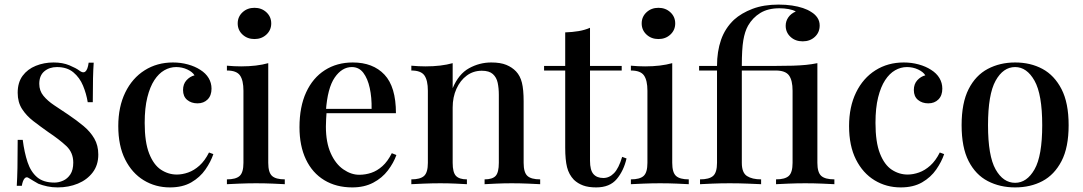

<svg xmlns="http://www.w3.org/2000/svg" viewBox="-20 -802 4717 836"><path d="M213 -530Q253 -530 282.5 -517.5Q312 -505 325 -495Q358 -469 366 -529H388Q386 -501 385 -461.5Q384 -422 384 -357H362Q356 -394 341.5 -429Q327 -464 299.5 -487Q272 -510 228 -510Q195 -510 173 -491.5Q151 -473 151 -437Q151 -407 169 -385Q187 -363 215.5 -344Q244 -325 277 -303Q314 -278 343.5 -253.5Q373 -229 390.5 -199Q408 -169 408 -129Q408 -83 383.5 -51Q359 -19 319 -2.5Q279 14 231 14Q207 14 186 9.5Q165 5 147 -2Q136 -8 125.5 -14.5Q115 -21 105 -27Q95 -34 87 -25Q79 -16 75 7H53Q55 -25 56 -71Q57 -117 57 -193H79Q86 -138 100 -96Q114 -54 141.5 -30.5Q169 -7 217 -7Q236 -7 255 -15.5Q274 -24 286.5 -43Q299 -62 299 -94Q299 -138 268.5 -166.5Q238 -195 190 -227Q156 -251 125.5 -274.5Q95 -298 76 -327.5Q57 -357 57 -398Q57 -443 78.5 -472Q100 -501 136 -515.5Q172 -530 213 -530Z M733 -530Q767 -530 798 -521.5Q829 -513 852 -498Q876 -483 888.5 -462Q901 -441 901 -416Q901 -386 884 -369Q867 -352 840 -352Q813 -352 795 -367Q777 -382 777 -410Q777 -436 792 -452.5Q807 -469 827 -474Q818 -489 795.5 -499.5Q773 -510 747 -510Q720 -510 695.5 -496Q671 -482 652 -453Q633 -424 621.5 -378Q610 -332 610 -267Q610 -183 629.5 -133.5Q649 -84 681 -63Q713 -42 750 -42Q774 -42 799.5 -51Q825 -60 848.5 -81Q872 -102 890 -138L909 -131Q898 -98 874.5 -64Q851 -30 813 -8Q775 14 720 14Q657 14 606 -17Q555 -48 525 -107.5Q495 -167 495 -253Q495 -337 525.5 -399.5Q556 -462 610 -496Q664 -530 733 -530Z M1088 -768Q1119 -768 1140 -748.5Q1161 -729 1161 -700Q1161 -671 1140 -651.5Q1119 -632 1088 -632Q1057 -632 1036 -651.5Q1015 -671 1015 -700Q1015 -729 1036 -748.5Q1057 -768 1088 -768ZM1148 -527V-93Q1148 -51 1164.5 -36Q1181 -21 1220 -21V0Q1203 -1 1167.5 -2.5Q1132 -4 1095 -4Q1060 -4 1023 -2.5Q986 -1 968 0V-21Q1007 -21 1023.5 -36Q1040 -51 1040 -93V-407Q1040 -452 1025 -473.5Q1010 -495 968 -495V-516Q1000 -513 1030 -513Q1064 -513 1093.5 -516.5Q1123 -520 1148 -527Z M1516 -530Q1604 -530 1654 -477Q1704 -424 1704 -309H1359L1357 -328H1598Q1599 -377 1590 -418.5Q1581 -460 1562 -485Q1543 -510 1512 -510Q1469 -510 1437.5 -464.5Q1406 -419 1399 -319L1402 -314Q1401 -300 1400 -283.5Q1399 -267 1399 -251Q1399 -182 1420 -135Q1441 -88 1475 -64.5Q1509 -41 1544 -41Q1571 -41 1596.5 -49.5Q1622 -58 1645 -78.5Q1668 -99 1686 -135L1706 -127Q1694 -93 1669 -60Q1644 -27 1605 -6.5Q1566 14 1514 14Q1444 14 1392 -17.5Q1340 -49 1312 -108Q1284 -167 1284 -248Q1284 -337 1313 -400Q1342 -463 1394.5 -496.5Q1447 -530 1516 -530Z M2119 -530Q2159 -530 2184.5 -519.5Q2210 -509 2227 -491Q2245 -472 2252.5 -442Q2260 -412 2260 -361V-93Q2260 -51 2276.5 -36Q2293 -21 2332 -21V0Q2315 -1 2279 -2.5Q2243 -4 2208 -4Q2174 -4 2140.5 -2.5Q2107 -1 2090 0V-21Q2124 -21 2138 -36Q2152 -51 2152 -93V-389Q2152 -418 2147 -441.5Q2142 -465 2126 -479.5Q2110 -494 2078 -494Q2041 -494 2012.5 -473Q1984 -452 1967.5 -415.5Q1951 -379 1951 -334V-93Q1951 -51 1965.5 -36Q1980 -21 2013 -21V0Q1997 -1 1964.5 -2.5Q1932 -4 1897 -4Q1863 -4 1826 -2.5Q1789 -1 1771 0V-21Q1810 -21 1826.5 -36Q1843 -51 1843 -93V-407Q1843 -452 1828 -473.5Q1813 -495 1771 -495V-516Q1803 -513 1833 -513Q1867 -513 1896.5 -516.5Q1926 -520 1951 -527V-418Q1977 -480 2022.5 -505Q2068 -530 2119 -530Z M2549 -681V-515H2687V-495H2549V-102Q2549 -61 2564 -44Q2579 -27 2607 -27Q2633 -27 2653.5 -48Q2674 -69 2689 -119L2708 -112Q2696 -59 2665.5 -22.5Q2635 14 2576 14Q2542 14 2519 5.5Q2496 -3 2479 -19Q2457 -42 2449 -74Q2441 -106 2441 -159V-495H2349V-515H2441V-661Q2472 -662 2499 -666.5Q2526 -671 2549 -681Z M2847 -768Q2878 -768 2899 -748.5Q2920 -729 2920 -700Q2920 -671 2899 -651.5Q2878 -632 2847 -632Q2816 -632 2795 -651.5Q2774 -671 2774 -700Q2774 -729 2795 -748.5Q2816 -768 2847 -768ZM2907 -527V-93Q2907 -51 2923.5 -36Q2940 -21 2979 -21V0Q2962 -1 2926.5 -2.5Q2891 -4 2854 -4Q2819 -4 2782 -2.5Q2745 -1 2727 0V-21Q2766 -21 2782.5 -36Q2799 -51 2799 -93V-407Q2799 -452 2784 -473.5Q2769 -495 2727 -495V-516Q2759 -513 2789 -513Q2823 -513 2852.5 -516.5Q2882 -520 2907 -527Z M3370 -782Q3402 -782 3428.5 -778Q3455 -774 3476 -767Q3497 -760 3512 -750Q3529 -740 3539 -725Q3549 -710 3549 -691Q3549 -661 3528 -641.5Q3507 -622 3475 -622Q3443 -622 3422 -641.5Q3401 -661 3401 -690Q3401 -710 3412.5 -726.5Q3424 -743 3445 -752Q3433 -759 3413.5 -762.5Q3394 -766 3374 -766Q3324 -766 3290.5 -745.5Q3257 -725 3237 -690Q3223 -665 3216.5 -626.5Q3210 -588 3210 -515H3357Q3401 -515 3432.5 -516Q3464 -517 3489.5 -519.5Q3515 -522 3539 -527V-93Q3539 -51 3556 -36Q3573 -21 3613 -21V0Q3595 -1 3559 -2.5Q3523 -4 3486 -4Q3450 -4 3413.5 -2.5Q3377 -1 3359 0V-21Q3398 -21 3414.5 -36Q3431 -51 3431 -93V-407Q3431 -452 3415.5 -473.5Q3400 -495 3357 -495H3210V-93Q3210 -50 3232.5 -35.5Q3255 -21 3294 -21V0Q3273 -1 3235 -2.5Q3197 -4 3157 -4Q3118 -4 3082 -2.5Q3046 -1 3028 0V-21Q3068 -21 3085 -36Q3102 -51 3102 -93V-495H3024V-515H3102Q3102 -578 3119.5 -628.5Q3137 -679 3176 -716Q3208 -745 3256.5 -763.5Q3305 -782 3370 -782Z M3915 -530Q3949 -530 3980 -521.5Q4011 -513 4034 -498Q4058 -483 4070.5 -462Q4083 -441 4083 -416Q4083 -386 4066 -369Q4049 -352 4022 -352Q3995 -352 3977 -367Q3959 -382 3959 -410Q3959 -436 3974 -452.5Q3989 -469 4009 -474Q4000 -489 3977.5 -499.5Q3955 -510 3929 -510Q3902 -510 3877.5 -496Q3853 -482 3834 -453Q3815 -424 3803.5 -378Q3792 -332 3792 -267Q3792 -183 3811.5 -133.5Q3831 -84 3863 -63Q3895 -42 3932 -42Q3956 -42 3981.5 -51Q4007 -60 4030.5 -81Q4054 -102 4072 -138L4091 -131Q4080 -98 4056.5 -64Q4033 -30 3995 -8Q3957 14 3902 14Q3839 14 3788 -17Q3737 -48 3707 -107.5Q3677 -167 3677 -253Q3677 -337 3707.5 -399.5Q3738 -462 3792 -496Q3846 -530 3915 -530Z M4400 -530Q4467 -530 4519 -502Q4571 -474 4602 -414Q4633 -354 4633 -257Q4633 -160 4602 -100.5Q4571 -41 4519 -13.5Q4467 14 4400 14Q4334 14 4281 -13.5Q4228 -41 4197.5 -100.5Q4167 -160 4167 -257Q4167 -354 4197.5 -414Q4228 -474 4281 -502Q4334 -530 4400 -530ZM4400 -510Q4348 -510 4315 -450.5Q4282 -391 4282 -257Q4282 -123 4315 -64.5Q4348 -6 4400 -6Q4451 -6 4484.5 -64.5Q4518 -123 4518 -257Q4518 -391 4484.5 -450.5Q4451 -510 4400 -510Z"/></svg>

Font: Playfair Display Medium
Style: Regular
Weight: 500
Designer: Claus Eggers Sørensen
Foundry: Claus Eggers Sørensen
Version: Version 1.203